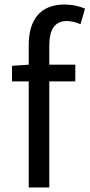

<svg xmlns="http://www.w3.org/2000/svg" viewBox="-20 -829 396 849"><path d="M356 -791C330 -802 298 -809 265 -809C157 -809 107 -740 107 -630V-543L33 -538V-469H107V0H198V-469H313V-543H198V-629C198 -699 223 -736 275 -736C294 -736 316 -731 336 -722Z"/></svg>

Font: Noto Sans Japanese Regular
Style: Regular
Weight: 400
Designer: Ryoko NISHIZUKA (kana & ideographs); Paul D. Hunt (Latin, Greek & Cyrillic); Wenlong ZHANG (bopomofo); Sandoll Communica
Foundry: Adobe Systems Incorporated
Version: Version 1.000;PS 1;hotconv 1.0.78;makeotf.lib2.5.61930